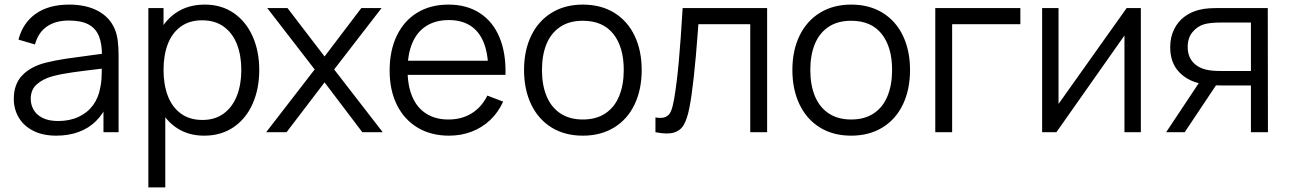

<svg xmlns="http://www.w3.org/2000/svg" viewBox="-20 -575 5604 835"><path d="M224.7 15Q165.7 15 123.9 -6.6Q82.2 -28.2 61.1 -64.5Q40 -100.8 40 -145Q40 -208.7 76.5 -247Q113 -285.3 177.3 -302Q219.7 -312.7 268.7 -319.9Q317.7 -327.2 402 -338.2Q415.3 -339.8 427.4 -341.2Q439.5 -342.7 449.7 -344.3L423.3 -328.7Q424.3 -382.8 410.5 -417.3Q396.7 -451.8 364.7 -468.8Q332.7 -485.7 279.3 -485.7Q222.5 -485.7 184.7 -460.2Q146.8 -434.7 132 -381.7L60.3 -402.7Q79.3 -475.7 135.7 -515.3Q192 -555 280.7 -555Q355.2 -555 406.8 -527.1Q458.3 -499.2 479.7 -447Q488.8 -425 492.2 -397.1Q495.7 -369.2 495.7 -335.3V0H430V-135.7L449 -127.3Q430.3 -81.3 398.3 -49.3Q366.3 -17.3 322.4 -1.2Q278.5 15 224.7 15ZM233 -48.7Q283.2 -48.7 321.8 -66.8Q360.5 -84.8 384.2 -117Q408 -149.2 415.3 -190.7Q420.2 -210.3 421.4 -232.8Q422.7 -255.2 422.7 -285.5V-294.7L450.7 -280L417 -275.7Q344.3 -267.3 295 -260.3Q245.7 -253.3 207 -243Q166.2 -231.3 139.9 -208.2Q113.7 -185.2 113.7 -145Q113.7 -119.8 125.9 -97.9Q138.2 -76 165 -62.3Q191.8 -48.7 233 -48.7Z M867.8 15Q795.5 15 743.4 -22.2Q691.3 -59.5 664.4 -124.2Q637.5 -188.8 637.5 -270.7Q637.5 -353.3 664.4 -417.7Q691.3 -482 744.1 -518.5Q796.8 -555 870.8 -555Q943.2 -555 996.8 -518Q1050.3 -481 1078.9 -416.3Q1107.5 -351.7 1107.5 -270.7Q1107.5 -189.2 1078.9 -124.2Q1050.3 -59.2 996.1 -22.1Q941.8 15 867.8 15ZM625.2 240V-540H691.2V-133.3H698.8V240ZM860.5 -53.3Q915.3 -53.3 953.3 -81.5Q991.3 -109.7 1010.4 -158.8Q1029.5 -208 1029.5 -270.7Q1029.5 -333.2 1010.7 -382Q991.8 -430.8 953.5 -458.8Q915.2 -486.7 858.8 -486.7Q804 -486.7 766.3 -459.4Q728.7 -432.2 709.9 -383.7Q691.2 -335.2 691.2 -270.7Q691.2 -206.7 710 -157.7Q728.8 -108.7 766.8 -81Q804.8 -53.3 860.5 -53.3Z M1137.5 0 1348.5 -273 1142.2 -540H1230.2L1391.5 -329.3L1551.5 -540H1639.5L1433.2 -273L1644.5 0H1555.8L1391.5 -216.7L1226.2 0Z M1932.8 15Q1854.8 15 1796.4 -19.8Q1738 -54.7 1706.2 -118.7Q1674.5 -182.7 1674.5 -267.7Q1674.5 -355.3 1705.9 -420.2Q1737.3 -485.2 1795 -520.1Q1852.7 -555 1930.2 -555Q2009.5 -555 2066.3 -518.4Q2123.2 -481.8 2152.1 -412.9Q2181 -344 2178.3 -249.3H2103.5V-275.3Q2102.2 -345.5 2082.5 -392.6Q2062.8 -439.7 2025 -463.7Q1987.2 -487.7 1932.2 -487.7Q1874.5 -487.7 1834.2 -462.2Q1793.8 -436.8 1773.2 -388.2Q1752.5 -339.5 1752.5 -270Q1752.5 -202.2 1773.2 -154.1Q1793.8 -106 1833.8 -80.7Q1873.8 -55.3 1930.2 -55.3Q1987.7 -55.3 2031.1 -82Q2074.5 -108.7 2099.5 -159.3L2168.2 -133Q2146.8 -86.2 2111.7 -52.9Q2076.5 -19.7 2030.8 -2.3Q1985.2 15 1932.8 15ZM1726.5 -249.3V-311H2139.2V-249.3Z M2514.7 15Q2435.5 15 2377.8 -21.1Q2320.2 -57.2 2289.6 -121.9Q2259 -186.7 2259 -270.7Q2259 -355.2 2290.1 -419.6Q2321.2 -484 2379.1 -519.5Q2437 -555 2514.7 -555Q2594.2 -555 2651.9 -519.1Q2709.7 -483.2 2740.2 -418.8Q2770.7 -354.5 2770.7 -270.7Q2770.7 -185.7 2739.9 -121.1Q2709.2 -56.5 2651.2 -20.8Q2593.3 15 2514.7 15ZM2514.7 -55.3Q2573.2 -55.3 2613.1 -82.1Q2653 -108.8 2672.8 -157.4Q2692.7 -206 2692.7 -270.7Q2692.7 -370.5 2647.2 -427.6Q2601.7 -484.7 2514.7 -484.7Q2455.5 -484.7 2415.8 -457.8Q2376 -431 2356.5 -383Q2337 -335 2337 -270.7Q2337 -205 2357.2 -156.5Q2377.5 -108 2417.2 -81.7Q2457 -55.3 2514.7 -55.3Z M2830.5 -64.3Q2859.5 -59.2 2875.3 -66.8Q2891.2 -74.5 2898.6 -92.8Q2906 -111 2911.8 -144.7Q2923.5 -213.7 2932 -307Q2940.5 -400.3 2948.8 -540H3316.2V0H3242.8V-469.7H3017.2L3015.5 -445.8Q2997.8 -204 2977.8 -104.7Q2968.3 -56.8 2953.5 -31.7Q2938.7 -6.5 2909.8 1.8Q2880.8 10 2830.5 0Z M3681.7 15Q3602.5 15 3544.8 -21.1Q3487.2 -57.2 3456.6 -121.9Q3426 -186.7 3426 -270.7Q3426 -355.2 3457.1 -419.6Q3488.2 -484 3546.1 -519.5Q3604 -555 3681.7 -555Q3761.2 -555 3818.9 -519.1Q3876.7 -483.2 3907.2 -418.8Q3937.7 -354.5 3937.7 -270.7Q3937.7 -185.7 3906.9 -121.1Q3876.2 -56.5 3818.2 -20.8Q3760.3 15 3681.7 15ZM3681.7 -55.3Q3740.2 -55.3 3780.1 -82.1Q3820 -108.8 3839.8 -157.4Q3859.7 -206 3859.7 -270.7Q3859.7 -370.5 3814.2 -427.6Q3768.7 -484.7 3681.7 -484.7Q3622.5 -484.7 3582.8 -457.8Q3543 -431 3523.5 -383Q3504 -335 3504 -270.7Q3504 -205 3524.2 -156.5Q3544.5 -108 3584.2 -81.7Q3624 -55.3 3681.7 -55.3Z M4047.5 0V-540H4417.5V-469.7H4120.8V0Z M4941.5 -540V0H4870.2V-420.7L4574.2 0H4512.2V-540H4583.5V-123L4879.8 -540Z M5420.2 0V-203.3H5293.8Q5247.5 -203.3 5205.5 -210.7Q5144.8 -222.2 5107 -262.6Q5069.2 -303 5069.2 -369.7Q5069.2 -413.2 5085.8 -446.9Q5102.3 -480.7 5130.8 -502.1Q5159.3 -523.5 5195.5 -532.3Q5216.7 -537.5 5238.3 -538.8Q5260 -540 5287.2 -540H5493.5L5494.2 0ZM5051.5 0 5202.2 -226.7H5283.5L5132.2 0ZM5290.2 -266.3H5420.2V-477H5290.2Q5242.5 -477 5216.2 -469.3Q5187.2 -460.7 5166.2 -435.5Q5145.2 -410.3 5145.2 -370.7Q5145.2 -331.7 5166.4 -306.6Q5187.7 -281.5 5222.8 -272.7Q5238.7 -268.8 5255 -267.6Q5271.3 -266.3 5290.2 -266.3Z"/></svg>

Font: Manrope
Style: Regular
Weight: 400
Designer: Mikhail Sharanda
Foundry: Mikhail Sharanda
Version: Version 4.503